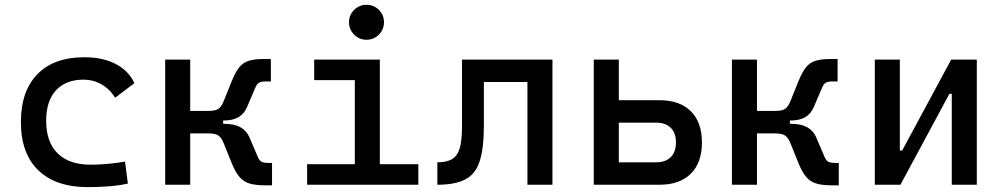

<svg xmlns="http://www.w3.org/2000/svg" viewBox="-20 -764 4142 794"><path d="M342.8 9.8Q210.4 9.8 138.4 -59.8Q66.4 -129.4 66.4 -259.8Q66.4 -386.7 134.5 -457Q202.6 -527.3 329.1 -527.3Q404.8 -527.3 458.7 -499.3Q512.7 -471.2 535.6 -419.9L456.1 -359.9Q434.1 -395.5 399.9 -415Q365.7 -434.6 325.2 -434.6Q252 -434.6 211.4 -390.4Q170.9 -346.2 170.9 -264.6Q170.9 -176.3 218.5 -129.6Q266.1 -83 354.5 -83Q390.6 -83 426.8 -86.4Q462.9 -89.8 497.1 -95.7L508.8 -4.9Q468.8 3.9 426 6.8Q383.3 9.8 342.8 9.8Z M847.7 -265.6 840.3 -305.2Q871.6 -305.2 884 -314.7Q896.5 -324.2 904.8 -345.2L938.5 -428.7Q953.6 -466.3 969.7 -486.1Q985.8 -505.9 1009.8 -512.9Q1033.7 -520 1071.8 -520H1100.1V-427.2H1079.1Q1061 -427.2 1051.8 -422.4Q1042.5 -417.5 1035.6 -400.9L1001.5 -320.8Q989.3 -293 966.1 -279.3Q942.9 -265.6 903.3 -265.6ZM663.1 0V-517.6H766.6V0ZM759.3 -212.4V-305.2H902.8V-212.4ZM1076.7 2.4Q1038.6 2.4 1013.4 -4.6Q988.3 -11.7 970.9 -31.5Q953.6 -51.3 938.5 -88.9L904.8 -172.4Q896.5 -193.4 884 -202.9Q871.6 -212.4 840.3 -212.4L847.7 -252H908.2Q987.3 -252 1011.2 -196.8L1045.4 -116.7Q1052.2 -100.1 1061.5 -95.2Q1070.8 -90.3 1088.9 -90.3H1105V2.4Z M1447.3 0V-488.3H1550.8V0ZM1250 0V-85H1457V0ZM1541 0V-85H1710V0ZM1279.3 -432.6V-517.6H1550.8V-432.6ZM1495.6 -599.6Q1465.8 -599.6 1444.6 -620.8Q1423.3 -642.1 1423.3 -671.9Q1423.3 -702.1 1444.6 -723.1Q1465.8 -744.1 1495.6 -744.1Q1525.9 -744.1 1546.9 -723.1Q1567.9 -702.1 1567.9 -671.9Q1567.9 -642.1 1546.9 -620.8Q1525.9 -599.6 1495.6 -599.6Z M1788.6 0V-92.8Q1827.6 -92.8 1849.9 -106.2Q1872.1 -119.6 1881.3 -151.9Q1890.6 -184.1 1890.6 -241.2V-517.6H1981V-244.6Q1981 -150.4 1963.6 -97.2Q1946.3 -43.9 1904.3 -22Q1862.3 0 1788.6 0ZM2161.1 0V-517.6H2264.6V0ZM1916 -424.8V-517.6H2246.6V-424.8Z M2532.2 0V-92.8H2693.4Q2732.4 -92.8 2753.9 -114.3Q2775.4 -135.7 2775.4 -174.8Q2775.4 -213.9 2753.9 -235.4Q2732.4 -256.8 2693.4 -256.8H2522.5V-349.6H2707Q2791 -349.6 2836.9 -304Q2882.8 -258.3 2882.8 -174.8Q2882.8 -91.3 2836.9 -45.7Q2791 0 2707 0ZM2435.5 0V-517.6H2539.1V0Z M3191.4 -265.6 3184.1 -305.2Q3215.3 -305.2 3227.8 -314.7Q3240.2 -324.2 3248.5 -345.2L3282.2 -428.7Q3297.4 -466.3 3313.5 -486.1Q3329.6 -505.9 3353.5 -512.9Q3377.4 -520 3415.5 -520H3443.8V-427.2H3422.9Q3404.8 -427.2 3395.5 -422.4Q3386.2 -417.5 3379.4 -400.9L3345.2 -320.8Q3333 -293 3309.8 -279.3Q3286.6 -265.6 3247.1 -265.6ZM3006.8 0V-517.6H3110.4V0ZM3103 -212.4V-305.2H3246.6V-212.4ZM3420.4 2.4Q3382.3 2.4 3357.2 -4.6Q3332 -11.7 3314.7 -31.5Q3297.4 -51.3 3282.2 -88.9L3248.5 -172.4Q3240.2 -193.4 3227.8 -202.9Q3215.3 -212.4 3184.1 -212.4L3191.4 -252H3252Q3331.1 -252 3355 -196.8L3389.2 -116.7Q3396 -100.1 3405.3 -95.2Q3414.6 -90.3 3432.6 -90.3H3448.7V2.4Z M3666 0V-141.6H3710.9L3913.6 -517.6H3947.8V-376H3906.2L3703.6 0ZM3597.7 0V-517.6H3701.2V0ZM3916 0V-517.6H4019.5V0Z"/></svg>

Font: Cascadia Code PL
Style: Regular
Weight: 400
Monospace: yes
Designer: Aaron Bell
Foundry: Saja Typeworks
Version: Version 2102.003